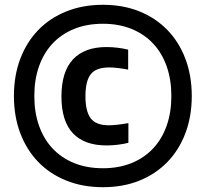

<svg xmlns="http://www.w3.org/2000/svg" viewBox="-20 -770 857 800"><path d="M424 -164Q332 -164 284 -214.5Q236 -265 236 -368Q236 -471 284 -522.5Q332 -574 424 -574Q447 -574 471 -571Q495 -568 514 -563V-480Q466 -489 435 -489Q380 -489 358 -460.5Q336 -432 336 -369Q336 -306 358 -277Q380 -248 433 -248Q464 -248 515 -257V-175Q496 -170 471.5 -167Q447 -164 424 -164ZM409 10Q325 10 256.5 -17.5Q188 -45 139.5 -95Q91 -145 64.5 -215Q38 -285 38 -370Q38 -455 64.5 -525Q91 -595 139.5 -645Q188 -695 256.5 -722.5Q325 -750 409 -750Q493 -750 561 -722.5Q629 -695 677.5 -645Q726 -595 752.5 -525Q779 -455 779 -370Q779 -285 752.5 -215Q726 -145 677.5 -95Q629 -45 561 -17.5Q493 10 409 10ZM409 -69Q475 -69 528 -90.5Q581 -112 618 -151.5Q655 -191 674.5 -246.5Q694 -302 694 -370Q694 -438 674.5 -493.5Q655 -549 618 -588.5Q581 -628 528 -649.5Q475 -671 409 -671Q342 -671 289 -649.5Q236 -628 199 -588.5Q162 -549 142.5 -493.5Q123 -438 123 -370Q123 -302 142.5 -246.5Q162 -191 199 -151.5Q236 -112 289 -90.5Q342 -69 409 -69Z"/></svg>

Font: Encode Sans Narrow
Style: Bold
Weight: 700
Designer: Pablo Impallari, Andres Torresi
Foundry: Pablo Impallari, Andres Torresi
Version: Version 1.000; ttfautohint (v1.00) -l 8 -r 50 -G 200 -x 14 -